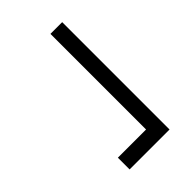

<svg xmlns="http://www.w3.org/2000/svg" viewBox="-3 -590 607 607"><g transform="rotate(45 300.0 -287.0)"><path d="M487.5 -198V-324H60V-376.5H540V-198Z"/></g></svg>

Font: Vela Sans Light
Style: Regular
Weight: 300
Designer: Principal design: Mikhail Sharanda - project Manrope.
Design modification: Ravid Balaliev
Foundry: Mikhail Sharanda
Version: Version 1.001